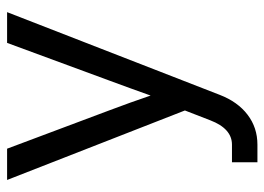

<svg xmlns="http://www.w3.org/2000/svg" viewBox="-124 -432 760 552"><g transform="rotate(-90 256.0 -156.0)"><path d="M65.4 204.1V130.9H116.2Q162.1 130.9 186 68.8L214.4 -4.4L14.6 -515.6H104.5L215.8 -218.8Q226.6 -189.9 237.1 -160.9Q247.6 -131.8 257.3 -103Q267.6 -131.8 278.1 -160.9Q288.6 -189.9 299.3 -218.8L408.7 -515.6H497.1L259.3 95.7Q239.3 147.5 202.1 175.8Q165 204.1 116.2 204.1Z"/></g></svg>

Font: Inter Display
Style: Regular
Weight: 400
Designer: Rasmus Andersson
Foundry: rsms
Version: Version 4.001;git-9221beed3